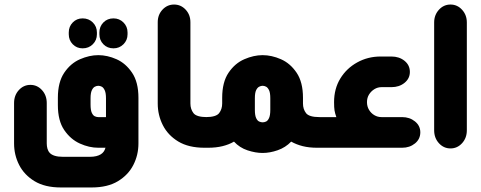

<svg xmlns="http://www.w3.org/2000/svg" viewBox="-20 -651 2119 846"><path d="M344 -438Q318 -438 300.5 -456Q283 -474 283 -500V-508Q283 -534 300.5 -552Q318 -570 344 -570Q371 -570 389 -552Q407 -534 407 -508V-500Q407 -474 389 -456Q371 -438 344 -438ZM480 -438Q453 -438 435.5 -456Q418 -474 418 -500V-508Q418 -534 435.5 -552Q453 -570 480 -570Q506 -570 524 -552Q542 -534 542 -508V-500Q542 -474 524 -456Q506 -438 480 -438ZM445 0H413Q373 0 332 -18.5Q291 -37 263 -78Q235 -119 235 -188V-220Q235 -289 263 -330.5Q291 -372 332.5 -390Q374 -408 413 -408Q453 -408 493.5 -390Q534 -372 562 -330.5Q590 -289 590 -220V-19Q590 32 567.5 76Q545 120 499.5 147.5Q454 175 384 175H248Q178 175 132.5 147.5Q87 120 64.5 76Q42 32 42 -19V-197Q42 -231 63 -254Q84 -277 114 -277Q144 -277 165 -254Q186 -231 186 -197V-19Q186 -7 189 4Q192 15 199.5 23Q207 31 221.5 35.5Q236 40 259 40H374Q392 40 404 37Q416 34 424 29Q432 24 437 17Q442 10 444 2ZM447 -135V-218Q447 -241 441.5 -253Q436 -265 428.5 -269Q421 -273 413 -273Q406 -273 398 -269Q390 -265 384.5 -253Q379 -241 379 -218V-190Q379 -166 384.5 -154Q390 -142 398 -138.5Q406 -135 413 -135Z M895 0H881Q811 0 765.5 -27.5Q720 -55 697.5 -99.5Q675 -144 675 -195V-553Q675 -586 696 -608.5Q717 -631 747 -631Q777 -631 798 -608.5Q819 -586 819 -553V-195Q819 -170 832.5 -152.5Q846 -135 892 -135H895Z M1391 -135V0H1377Q1342 0 1314 -7Q1286 -14 1263 -27Q1238 -1 1203.5 11Q1169 23 1137 23Q1106 23 1071 11.5Q1036 0 1011 -27Q989 -14 960.5 -7Q932 0 897 0H883V-135H886Q932 -135 945.5 -152.5Q959 -170 959 -195V-220Q959 -289 987 -330.5Q1015 -372 1056.5 -390Q1098 -408 1137 -408Q1177 -408 1218 -390Q1259 -372 1287 -330.5Q1315 -289 1315 -220V-195Q1315 -170 1328.5 -152.5Q1342 -135 1388 -135ZM1171 -167V-218Q1171 -242 1165.5 -253.5Q1160 -265 1152.5 -269Q1145 -273 1137 -273Q1130 -273 1122 -269Q1114 -265 1108.5 -253.5Q1103 -242 1103 -218V-167Q1103 -143 1108.5 -131Q1114 -119 1122 -115.5Q1130 -112 1137 -112Q1145 -112 1152.5 -115.5Q1160 -119 1165.5 -131Q1171 -143 1171 -167Z M1379 0V-135H1462Q1456 -152 1454 -164.5Q1452 -177 1452 -201Q1452 -260 1479.5 -305Q1507 -350 1554 -376Q1601 -402 1657 -402H1705Q1739 -402 1762.5 -383Q1786 -364 1786 -334Q1786 -305 1762.5 -286Q1739 -267 1705 -267H1661Q1644 -267 1629.5 -258Q1615 -249 1606 -234.5Q1597 -220 1597 -201Q1597 -182 1606 -167Q1615 -152 1629.5 -143.5Q1644 -135 1661 -135H1752Q1785 -135 1808.5 -116Q1832 -97 1832 -68Q1832 -38 1808.5 -19Q1785 0 1752 0Z M1893 -552Q1893 -585 1914 -608Q1935 -631 1965 -631Q1995 -631 2016 -608Q2037 -585 2037 -552V-77Q2037 -43 2016 -20Q1995 3 1965 3Q1935 3 1914 -20Q1893 -43 1893 -77Z"/></svg>

Font: Beiruti Black
Style: Regular
Weight: 900
Designer: Arlette Boutros
Foundry: Boutros
Version: Version 1.41